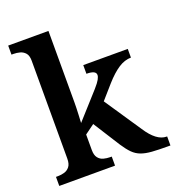

<svg xmlns="http://www.w3.org/2000/svg" viewBox="-137 -869 893 977"><g transform="rotate(-20 309.5 -380.0)"><path d="M17 0V-49H28Q46 -49 63 -54Q80 -59 91.5 -73.5Q103 -88 103 -117V-647Q103 -675 91 -688.5Q79 -702 62 -706.5Q45 -711 28 -711H17V-760H235V-374Q235 -361 234.5 -342Q234 -323 233 -305Q232 -287 231.5 -275Q231 -263 231 -263L356 -402Q378 -427 385.5 -441Q393 -455 393 -464Q393 -477 380 -483Q367 -489 342 -489V-536H583V-489Q549 -489 515 -467Q481 -445 442 -401L377 -327L510 -129Q536 -89 562.5 -69Q589 -49 616 -49H619V0H605Q554 0 519.5 -2.5Q485 -5 461 -14Q437 -23 418.5 -41.5Q400 -60 379 -92L287 -237L235 -199V-115Q235 -87 246.5 -72.5Q258 -58 275.5 -53.5Q293 -49 310 -49H319V0Z"/></g></svg>

Font: Noto Serif Khojki SemiBold
Style: Regular
Weight: 600
Version: Version 2.003